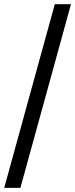

<svg xmlns="http://www.w3.org/2000/svg" viewBox="-47 -712 359 918"><path d="M215 -691.9H292.4L50.5 186.3H-26.9Z"/></svg>

Font: Playfair Micro SmCond SmLight
Style: Italic
Weight: 360
Width: 4
Italic angle: -15.6°
Designer: Claus Eggers Sørensen
Foundry: Claus Eggers Sørensen
Version: Version 2.203;Glyphs 3.3 (3326)